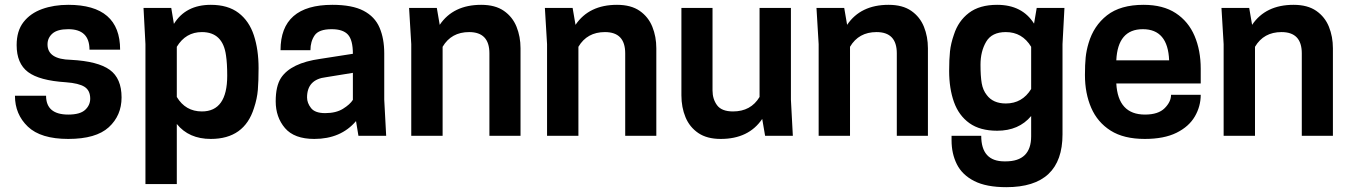

<svg xmlns="http://www.w3.org/2000/svg" viewBox="-20 -563 5598 796"><path d="M263 13Q149 13 95.5 -38Q42 -89 42 -166H171Q171 -88 263 -88Q312 -88 333 -107.5Q354 -127 354 -154Q354 -188 330.5 -203Q307 -218 253 -222Q143 -229 96 -264.5Q49 -300 49 -376Q49 -435 77.5 -471.5Q106 -508 154.5 -525.5Q203 -543 263 -543Q478 -543 478 -357H351Q351 -442 263 -442Q218 -442 197.5 -424Q177 -406 177 -379Q177 -317 274 -315Q386 -309 435 -273.5Q484 -238 484 -159Q484 -84 431 -35.5Q378 13 263 13Z M713 200H583V-380L575 -530H690L701 -464Q750 -543 854 -543Q925 -543 969 -509.5Q1013 -476 1032.5 -416.5Q1052 -357 1052 -281Q1052 -227 1049 -190.5Q1046 -154 1033 -115Q993 13 854 13Q763 13 713 -49ZM817 -101Q922 -101 922 -249Q922 -301 917 -333Q904 -430 817 -430Q750 -430 713 -369V-161Q749 -101 817 -101Z M1283 13Q1200 13 1161.5 -32Q1123 -77 1123 -143Q1123 -206 1145 -240Q1186 -302 1308 -319L1443 -340Q1443 -397 1422.5 -419.5Q1402 -442 1355 -442Q1302 -442 1284.5 -416.5Q1267 -391 1267 -355H1143Q1143 -543 1358 -543Q1440 -543 1487 -518.5Q1534 -494 1553.5 -448.5Q1573 -403 1573 -342V-150L1581 0H1466L1456 -61Q1393 13 1283 13ZM1328 -94Q1373 -94 1402 -112Q1431 -130 1443 -149V-261L1332 -243Q1253 -234 1253 -159Q1253 -136 1269.5 -115Q1286 -94 1328 -94Z M2138 0H2009V-342Q2009 -430 1925 -430Q1851 -430 1815 -369V0H1685V-380L1676 -530H1791L1803 -460Q1859 -543 1975 -543Q2033 -543 2069 -518Q2105 -493 2121.5 -452Q2138 -411 2138 -363Z M2701 0H2572V-342Q2572 -430 2488 -430Q2414 -430 2378 -369V0H2248V-380L2239 -530H2354L2366 -460Q2422 -543 2538 -543Q2596 -543 2632 -518Q2668 -493 2684.5 -452Q2701 -411 2701 -363Z M2968 13Q2911 13 2875 -11.5Q2839 -36 2822 -77Q2805 -118 2805 -168V-530H2934V-188Q2934 -152 2953 -126.5Q2972 -101 3019 -101Q3093 -101 3129 -161V-530H3259V-150L3267 0H3152L3140 -70Q3084 13 2968 13Z M3827 0H3698V-342Q3698 -430 3614 -430Q3540 -430 3504 -369V0H3374V-380L3365 -530H3480L3492 -460Q3548 -543 3664 -543Q3722 -543 3758 -518Q3794 -493 3810.5 -452Q3827 -411 3827 -363Z M4152 213Q4069 213 4019 187.5Q3969 162 3947 118Q3925 74 3925 19V0H4048Q4048 106 4144 106H4149Q4255 106 4255 2V-82Q4204 -21 4114 -21Q4043 -21 3999 -52.5Q3955 -84 3935 -140Q3915 -196 3915 -269Q3915 -317 3918.5 -350Q3922 -383 3935 -420Q3953 -476 3997 -509.5Q4041 -543 4114 -543Q4218 -543 4267 -465L4278 -530H4393L4385 -380V-6Q4385 213 4152 213ZM4150 -134Q4218 -134 4255 -194V-369Q4218 -430 4150 -430Q4092 -430 4068.5 -390Q4045 -350 4045 -295Q4045 -247 4050 -218Q4055 -189 4071 -169Q4097 -134 4150 -134Z M4726 13Q4639 13 4584.5 -21.5Q4530 -56 4504 -116Q4478 -176 4478 -252Q4478 -296 4481 -325Q4484 -354 4493 -384Q4514 -456 4569.5 -499.5Q4625 -543 4721 -543Q4802 -543 4854.5 -508.5Q4907 -474 4932.5 -414Q4958 -354 4958 -278V-217H4608Q4615 -88 4727 -88Q4782 -88 4808.5 -114.5Q4835 -141 4835 -170H4958Q4958 -122 4933.5 -80Q4909 -38 4857.5 -12.5Q4806 13 4726 13ZM4827 -313Q4822 -442 4718 -442Q4614 -442 4608 -313Z M5506 0H5377V-342Q5377 -430 5293 -430Q5219 -430 5183 -369V0H5053V-380L5044 -530H5159L5171 -460Q5227 -543 5343 -543Q5401 -543 5437 -518Q5473 -493 5489.5 -452Q5506 -411 5506 -363Z"/></svg>

Font: Tanohe Sans SemiBold
Style: Regular
Weight: 600
Designer: Village Type and Design LLC & Cristiano Sobral
Foundry: Cooper Hewitt Smithsonian Design Museum
Version: Version 1.00;September 29, 2021;FontCreator 13.0.0.2655 64-b